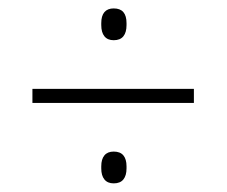

<svg xmlns="http://www.w3.org/2000/svg" viewBox="-20 -540 538 456"><path d="M57 -295.5V-329H440.5V-295.5ZM250 -104.5Q235.5 -104.5 228 -113.8Q220.5 -123 220.5 -140V-145Q220.5 -162 228 -171Q235.5 -180 250 -180Q265.5 -180 273 -171Q280.5 -162 280.5 -145V-140Q280.5 -123 273 -113.8Q265.5 -104.5 250 -104.5ZM250 -444.5Q235.5 -444.5 228 -453.8Q220.5 -463 220.5 -480.5V-485Q220.5 -502.5 228 -511.2Q235.5 -520 250 -520Q265.5 -520 273 -511.2Q280.5 -502.5 280.5 -485V-480.5Q280.5 -463 273 -453.8Q265.5 -444.5 250 -444.5Z"/></svg>

Font: Anek Telugu ExtraLight
Style: Regular
Weight: 250
Version: Version 1.003